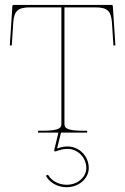

<svg xmlns="http://www.w3.org/2000/svg" viewBox="-20 -540 510 782"><path d="M242.5 -510H367.5C418 -510 432.5 -495 436 -447.5L442 -354.5L450 -355.5L439.5 -515.5C439.5 -519 436 -520 434.5 -520H35.5C34 -520 30.5 -519 30.5 -515.5L20 -355.5L28 -354.5L34 -447.5C37.5 -495 52 -510 102.5 -510H230V-35C230 -20.5 223.5 -7.5 155 -7.5H135V0H218L201 70.5C201 71 200.5 72 201 73.5C201.5 75.5 203.5 77.5 207 76.5C222.5 71.5 233.5 66.5 255 66.5C296 66.5 331.5 100.5 331.5 144.5C331.5 180.5 297.5 212.5 251.5 212.5C220 212.5 191.5 197.5 177.5 174.5C177 173.5 174 171 170.5 173C167 175 168.5 178.5 169 179.5C185 206.5 217.5 222.5 251.5 222.5C301.5 222.5 341.5 187 341.5 144.5C341.5 95 302 56.5 255 56.5C237 56.5 226 60.5 212.5 64.5L228.5 0H335V-7.5H317.5C249 -7.5 242.5 -20.5 242.5 -35Z"/></svg>

Font: ZnikomitSC
Style: Regular
Weight: 100
Designer: gluk
Foundry: gluk
Version: Version 0.55